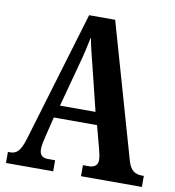

<svg xmlns="http://www.w3.org/2000/svg" viewBox="-80 -786 781 857"><g transform="rotate(10 310.0 -357.0)"><path d="M4 0H218V-50H186C157 -50 147 -65 147 -89C147 -107 154 -135 158 -151L179 -237H375L401 -139C405 -124 411 -101 411 -85C411 -61 395 -50 372 -50H344V0H620V-50H611C579 -50 559 -64 547 -105L373 -714H255L78 -124C60 -63 42 -50 13 -50H4ZM197 -294 250 -491C262 -534 272 -578 280 -618C287 -578 299 -534 311 -485L358 -294Z"/></g></svg>

Font: Noto Serif Sinhala ExtraCondensed
Style: Bold
Weight: 700
Width: 2
Designer: Jelle Bosma - Monotype Design Team
Foundry: Monotype Imaging Inc.
Version: Version 2.007